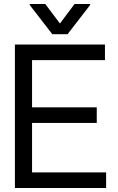

<svg xmlns="http://www.w3.org/2000/svg" viewBox="-20 -942 591 962"><path d="M54.7 0V-718.8H505.9V-640.6H140.6V-404.3H464.8V-326.2H140.6V-78.1H511.7V0ZM207 -921.9 280.3 -824.2 353.5 -921.9H431.6V-917L318.4 -770.5H242.2L128.9 -917V-921.9Z"/></svg>

Font: Inter Display V
Style: Regular
Weight: 400
Designer: Rasmus Andersson
Foundry: rsms
Version: Version 3.015;git-src